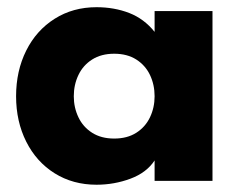

<svg xmlns="http://www.w3.org/2000/svg" viewBox="-20 -505 677 536"><path d="M24.9 -236.3Q24.9 -307.1 53.2 -363.8Q81.5 -420.4 132.6 -452.6Q183.6 -484.9 249.5 -484.9Q298.8 -484.9 340.6 -468.8Q382.3 -452.6 411.6 -416V-474.1H573.2V0H411.6V-57.1Q389.2 -22.9 344 -6.1Q298.8 10.7 249.5 10.7Q183.6 10.7 132.6 -21.2Q81.5 -53.2 53.2 -109.6Q24.9 -166 24.9 -236.3ZM298.8 -118.2Q335 -118.2 360.4 -134.3Q385.7 -150.4 398.7 -177.5Q411.6 -204.6 411.6 -236.3Q411.6 -268.6 398.7 -295.7Q385.7 -322.8 360.4 -338.9Q335 -355 298.8 -355Q262.7 -355 237.3 -338.9Q211.9 -322.8 199 -295.7Q186 -268.6 186 -236.3Q186 -204.6 199 -177.5Q211.9 -150.4 237.3 -134.3Q262.7 -118.2 298.8 -118.2Z"/></svg>

Font: Glacial Indifference
Style: Bold
Weight: 700
Designer: Alfredo Marco Pradil
Foundry: Alfredo Marco Pradil
Version: Version 1.312